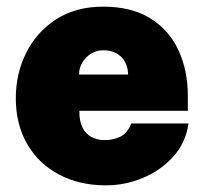

<svg xmlns="http://www.w3.org/2000/svg" viewBox="-20 -547 614 577"><path d="M218.5 -214Q218 -183 228 -163.5Q238 -144 255.2 -135Q272.5 -126 293.5 -126Q320 -126 341.2 -136Q362.5 -146 374.5 -176H546.5Q538.5 -118.5 501 -76.8Q463.5 -35 409.8 -12.5Q356 10 298.5 10Q218 10 156.8 -22.8Q95.5 -55.5 61.5 -114.5Q27.5 -173.5 27.5 -252Q27.5 -326 58.8 -388.5Q90 -451 148.8 -489Q207.5 -527 290.5 -527Q375 -527 431.5 -492Q488 -457 516.2 -396.2Q544.5 -335.5 544.5 -259V-214ZM217.5 -323H365Q365 -342.5 356.5 -359.2Q348 -376 331.5 -386Q315 -396 290.5 -396Q270.5 -396 254 -386Q237.5 -376 227.5 -359.2Q217.5 -342.5 217.5 -323Z"/></svg>

Font: Public Sans Black
Style: Regular
Weight: 900
Designer: The Public Sans Project Authors: Dan O. Williams and USWDS (Libre Franklin designed by Pablo Impallari and Rodrigo Fuenz
Version: Version 1.007